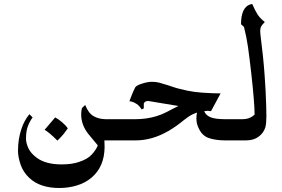

<svg xmlns="http://www.w3.org/2000/svg" viewBox="-20 -702 1412 960"><path d="M319 -60Q310 -47 298 -32Q286 -17 267 1Q226 -40 203 -53Q245 -101 256 -115Q273 -106 291.5 -90Q310 -74 319 -60Z M615 0H502Q503 11 503 33Q502 131 439 185Q408 212 365.5 225Q323 238 277 238Q180 238 127 188Q96 159 83 121Q70 83 70 52Q70 -7 87 -57Q100 -98 127 -131L143 -115Q128 -94 119 -70Q110 -46 110 -8Q110 12 121.5 38Q133 64 164 87Q209 120 287 120Q340 120 374 108Q418 94 439.5 70Q461 46 469 25L421 -33Q386 -78 386 -129Q386 -142 387.5 -151Q389 -160 390 -162L406 -177Q423 -135 447 -122Q471 -107 507 -106H615Z M1171 -106V0H1107Q1058 0 1023.5 -12Q989 -24 972 -64Q962 -85 962 -110Q962 -124 965 -139Q938 -130 919 -116L900 -102Q863 -71 822 -47Q741 0 658 0H598Q576 0 560.5 -15.5Q545 -31 545 -52Q545 -74 560.5 -90Q576 -106 598 -106H656Q712 -106 762 -121Q789 -129 814.5 -142.5Q840 -156 844 -158L872 -172L728 -196L720 -197Q705 -197 699 -185V-160L688 -155Q677 -173 663.5 -182Q650 -191 640 -193.5Q630 -196 627 -196Q629 -201 636.5 -221Q644 -241 656 -265Q662 -275 690.5 -284Q719 -293 739 -293Q759 -293 775 -289Q791 -285 819 -276Q826 -274 843 -268Q860 -262 877 -258Q919 -247 953.5 -242.5Q988 -238 1040 -236L1083 -235L1035 -146Q1025 -148 1019 -148Q1013 -148 1001 -146Q1009 -126 1032 -116Q1055 -106 1108 -106Z M1311 -172Q1312 -152 1312 -122Q1312 -86 1307 -66Q1298 -37 1273 -18.5Q1248 0 1210 0H1154Q1132 0 1116.5 -15.5Q1101 -31 1101 -53Q1101 -75 1116.5 -90.5Q1132 -106 1154 -106H1194Q1211 -106 1224 -111Q1237 -116 1244 -121.5Q1251 -127 1253 -129Q1253 -186 1236 -339Q1227 -417 1220 -466.5Q1213 -516 1200 -567L1185 -581Q1185 -586 1186 -602.5Q1187 -619 1192 -635Q1205 -677 1241 -682Q1257 -646 1269 -628Q1281 -610 1304 -592Q1291 -579 1286 -570Q1281 -561 1281 -547Q1281 -537 1282 -531Q1297 -414 1303 -327Q1309 -248 1311 -172Z"/></svg>

Font: Katibeh
Style: Regular
Weight: 400
Designer: Arabic design by Kourosh Beigpour, Latin design by Eduardo Tunni, engineering by Lasse Fister
Version: Version 1.0010g